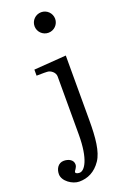

<svg xmlns="http://www.w3.org/2000/svg" viewBox="-263 -791 686 1051"><g transform="rotate(-20 80.0 -265.5)"><path d="M5.9 206.1C55.2 206.1 99.1 186 132.8 136.2C164.1 89.8 171.9 12.2 171.9 -92.8V-467.8L-16.1 -454.1V-418.9L27.3 -419.4L44.9 -418.9C65.9 -418.9 90.8 -398.9 90.8 -376V-37.1C90.8 106.9 53.2 161.1 23.9 161.1C17.1 161.1 1 159.2 1 149.9C1 141.1 18.1 129.9 18.1 109.9C18.1 83 -8.8 69.8 -36.1 69.8C-68.8 69.8 -85.9 99.1 -85.9 129.9C-85.9 170.9 -33.2 206.1 5.9 206.1ZM126 -617.2C159.2 -617.2 186 -644 186 -676.8C186 -710 159.2 -736.8 126 -736.8C92.8 -736.8 65.9 -710 65.9 -676.8C65.9 -644 92.8 -617.2 126 -617.2Z"/></g></svg>

Font: MusGlyphs-Text
Style: Regular
Weight: 400
Version: Version 2.1.1